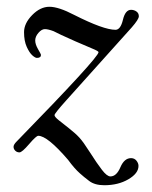

<svg xmlns="http://www.w3.org/2000/svg" viewBox="-20 -450 449 567"><path d="M29 -32Q271 -280 271 -296Q271 -299 251.5 -307Q232 -315 202.5 -328Q173 -341 160.5 -347Q148 -353 138 -358Q122 -364 112.5 -364Q103 -364 93.5 -353Q84 -342 84 -330.5Q84 -319 92.5 -304.5Q101 -290 101 -288Q101 -279 89 -279Q84 -279 75.5 -286.5Q67 -294 59 -311.5Q51 -329 51 -355Q51 -381 75 -405.5Q99 -430 126 -430Q153 -430 199 -406Q286 -362 321 -362Q336 -362 343 -391.5Q350 -421 367 -421Q376 -421 383 -416Q390 -411 390 -402Q390 -393 369 -369L176 -154Q141 -115 141 -110Q141 -105 153.5 -95Q166 -85 184.5 -70.5Q203 -56 214.5 -43.5Q226 -31 246 0.5Q266 32 281 51.5Q296 71 306 71Q324 71 335.5 44Q347 17 367 17Q377 17 383 24.5Q389 32 389 40Q389 62 359 79.5Q329 97 288 97Q260 97 243.5 84.5Q227 72 216 62Q200 48 181 22Q120 -49 93 -49Q87 -49 66 -24.5Q45 0 37.5 0Q30 0 25 -5Q20 -10 20 -16.5Q20 -23 29 -32Z"/></svg>

Font: Sorts Mill Goudy
Style: Italic
Weight: 400
Italic angle: -7.40001°
Version: Version 003.101